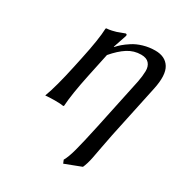

<svg xmlns="http://www.w3.org/2000/svg" viewBox="-162 -552 846 902"><g transform="rotate(30 261.5 -100.5)"><path d="M244.1 -356.9Q254.4 -368.7 267.6 -380.1Q280.8 -391.6 303.2 -406.2Q325.7 -420.9 356.4 -429.9Q387.2 -439 420.4 -439Q474.6 -439 498 -401.1Q521.5 -363.3 503.9 -280.8L442.9 5.9Q436.5 36.6 428.7 79.1Q420.4 126 416.5 144Q409.2 180.7 398.4 204.1L310.5 237.8L303.2 220.2Q316.9 196.8 329.3 150.1Q341.8 103.5 362.8 5.9L421.9 -272.9Q428.2 -306.2 428.7 -332Q429.2 -357.9 415.5 -373.5Q401.9 -389.2 372.6 -389.2Q333.5 -389.2 300.5 -368.2Q267.6 -347.2 233.4 -307.1L206.5 -180.2Q182.1 -64.5 178.2 0L175.3 2.9Q162.1 0 127.9 0Q112.3 0 100.1 0.7Q87.9 1.5 83 2L78.6 2.9L78.1 0Q101.1 -61.5 126.5 -180.2L138.2 -234.9Q163.6 -353.5 165.5 -411.1L168 -414.1Q182.6 -415 196.5 -418.2Q210.4 -421.4 218 -423.8Q225.6 -426.3 240 -431.9Q254.4 -437.5 259.3 -439Q268.1 -439 266.1 -429.2L241.7 -356.9Z"/></g></svg>

Font: Linux Biolinum G
Style: Italic
Weight: 400
Italic angle: -12°
Designer: Philipp H. Poll
Foundry: Philipp H. Poll
Version: Version 0.5.1